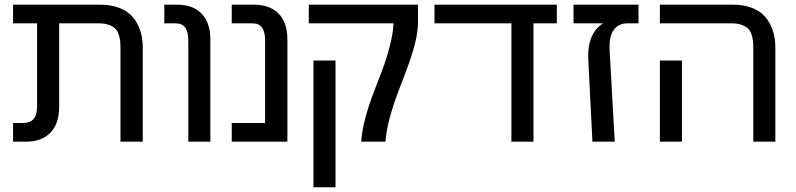

<svg xmlns="http://www.w3.org/2000/svg" viewBox="-20 -608 3415 824"><path d="M592.8 -399.9V0H497.1V-396Q497.1 -417.5 495.6 -431.9Q494.1 -446.3 488.8 -461.9Q483.4 -477.5 473.4 -486.6Q463.4 -495.6 446 -501.7Q428.7 -507.8 403.8 -507.8H233.9V-148.9Q233.9 -77.6 196.5 -38.8Q159.2 0 91.8 0H36.1V-80.1H78.1Q109.4 -80.1 124.3 -97.7Q139.2 -115.2 139.2 -152.8V-507.8H36.1V-587.9H410.2Q451.2 -587.9 483.4 -577.1Q515.6 -566.4 535.9 -548.6Q556.2 -530.8 569.3 -505.9Q582.5 -481 587.6 -455.1Q592.8 -429.2 592.8 -399.9Z M882.8 -439V0H788.1V-435.1Q788.1 -507.8 734.9 -507.8H685.1V-587.9H740.7Q808.1 -587.9 845.5 -549.1Q882.8 -510.3 882.8 -439Z M1213.4 -439V0H974.6V-80.1H1117.7V-435.1Q1117.7 -507.8 1064.5 -507.8H974.6V-587.9H1070.3Q1138.7 -587.9 1176 -549.1Q1213.4 -510.3 1213.4 -439Z M1305.2 -587.9H1773.9V-507.8Q1772.9 -465.8 1759.3 -414.6Q1745.6 -363.3 1726.6 -313Q1707.5 -262.7 1688.2 -211.9Q1668.9 -161.1 1653.3 -104.7Q1637.7 -48.3 1634.3 0H1530.3Q1533.2 -47.4 1547.9 -101.8Q1562.5 -156.2 1581.5 -205.6Q1600.6 -254.9 1619.4 -304.4Q1638.2 -354 1652.3 -407.5Q1666.5 -460.9 1668.9 -507.8H1305.2ZM1325.2 -348.1H1419.9V195.8H1325.2Z M2369.6 -587.9V-507.8H2269.5V0H2174.8V-507.8H1844.7V-587.9Z M2522.5 0 2504.4 -357.9Q2502.4 -411.1 2519 -449.7Q2535.6 -488.3 2568.4 -507.8H2441.4V-587.9H2720.2V-507.8H2672.4Q2633.8 -507.8 2613.5 -479.2Q2593.3 -450.7 2596.2 -394L2618.2 0Z M3307.6 -399.9V0H3212.9V-396Q3212.9 -417.5 3211.4 -431.9Q3210 -446.3 3204.6 -461.9Q3199.2 -477.5 3189.2 -486.6Q3179.2 -495.6 3161.9 -501.7Q3144.5 -507.8 3119.6 -507.8H2812V-587.9H3126Q3167 -587.9 3199 -577.1Q3231 -566.4 3251 -548.6Q3271 -530.8 3284.2 -505.9Q3297.4 -481 3302.5 -455.1Q3307.6 -429.2 3307.6 -399.9ZM2812 -348.1H2906.7V0H2812Z"/></svg>

Font: LT Superior Med
Style: Regular
Weight: 500
Designer: Daniel Lyons
Foundry: LyonsType
Version: Version 1.000